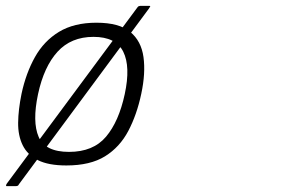

<svg xmlns="http://www.w3.org/2000/svg" viewBox="-31 -555 1005 651"><path d="M194 6Q133 6 97.5 -12Q62 -30 46 -62.5Q30 -95 30.5 -139Q31 -183 42 -237Q57 -307 87.5 -361.5Q118 -416 169 -447Q220 -478 296 -478Q373 -478 410.5 -447Q448 -416 455.5 -361.5Q463 -307 448 -237Q433 -166 404 -111Q375 -56 325 -25Q275 6 194 6ZM203 -40Q285 -40 328.5 -91.5Q372 -143 392 -236Q412 -329 387 -379.5Q362 -430 286 -430Q210 -430 164 -379.5Q118 -329 98 -236Q78 -142 100 -91Q122 -40 203 -40ZM33 70Q32 73 29.5 74.5Q27 76 24 76H-9Q-11 76 -10.5 74Q-10 72 -9 69L435 -530Q437 -533 439.5 -534Q442 -535 444 -535H476Q479 -535 478.5 -533.5Q478 -532 474 -526Z"/></svg>

Font: Glory Light
Style: Italic
Weight: 300
Italic angle: -12°
Version: Version 1.011